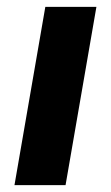

<svg xmlns="http://www.w3.org/2000/svg" viewBox="-20 -540 323 560"><path d="M112.2 -520H261.2L171.2 0H22.2Z"/></svg>

Font: Fixel Italic Variable Display Thin
Style: Italic
Weight: 100
Italic angle: -10°
Designer: AlfaBravo + MacPaw
Foundry: Kyrylo Tkachov, Marchela Mozhyna, Serhii Makarenko, Maria Weinstein, Zakhar Kryvoshyya
Version: Version 1.210;Glyphs 3.2 (3217)